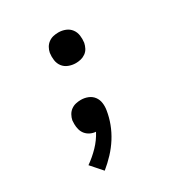

<svg xmlns="http://www.w3.org/2000/svg" viewBox="-173 -666 946 998"><g transform="rotate(-30 300.0 -166.5)"><path d="M318 -354Q296 -354 275.5 -362Q255 -370 242.5 -386.5Q230 -403 227 -424.5Q224 -446 227 -468Q230 -484 238 -498Q246 -512 259 -521.5Q272 -531 287 -534.5Q302 -538 318 -538Q340 -538 360 -530Q380 -522 392.5 -505.5Q405 -489 408 -467.5Q411 -446 408 -424Q405 -409 397.5 -394.5Q390 -380 376.5 -370.5Q363 -361 348 -357.5Q333 -354 318 -354ZM168 205 109 138Q146 112 177.5 79.5Q209 47 230 7Q213 6 197.5 -1.5Q182 -9 171.5 -21.5Q161 -34 156.5 -50.5Q152 -67 152 -84Q152 -90 152.5 -95.5Q153 -101 153 -106Q156 -121 164 -135.5Q172 -150 185 -159.5Q198 -169 213.5 -172.5Q229 -176 244 -176Q266 -176 286 -168Q306 -160 318.5 -143.5Q331 -127 334 -105Q337 -83 333 -61Q327 -23 313 14Q299 51 277.5 85Q256 119 228 149Q200 179 168 205Z"/></g></svg>

Font: Iosevka Curly SmBdExObl
Style: Regular
Weight: 600
Width: 7
Italic angle: -9°
Monospace: yes
Designer: Belleve Invis
Foundry: Belleve Invis
Version: Version 11.1.0; ttfautohint (v1.8.3)